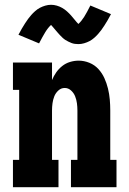

<svg xmlns="http://www.w3.org/2000/svg" viewBox="-20 -781 540 801"><path d="M34 0V-114H60V-406H34V-520H197V-447Q204 -464 214.5 -479Q225 -494 239.5 -505.5Q254 -517 272 -522.5Q290 -528 308 -528Q331 -528 353 -519Q375 -510 390.5 -493Q406 -476 415.5 -455Q425 -434 430.5 -411.5Q436 -389 438 -366Q440 -343 440 -320V-114H466V0H276V-114H303V-320Q303 -335 301 -350Q299 -365 293.5 -379Q288 -393 276.5 -403.5Q265 -414 250 -414Q235 -414 223.5 -403.5Q212 -393 206.5 -379Q201 -365 199 -350Q197 -335 197 -320V-114H224V0ZM307 -597Q300 -597 292.5 -598Q285 -599 278.5 -601.5Q272 -604 265 -607.5Q258 -611 252.5 -614.5Q247 -618 241 -623.5Q235 -629 230 -634.5Q225 -640 221 -644.5Q217 -649 211.5 -655.5Q206 -662 201 -668Q196 -674 193 -677Q180 -665 169 -647Q158 -629 143 -600L57 -636Q64 -650 71 -661.5Q78 -673 84.5 -683.5Q91 -694 97.5 -702.5Q104 -711 110.5 -718.5Q117 -726 126.5 -734.5Q136 -743 146.5 -748.5Q157 -754 169 -757.5Q181 -761 193 -761Q205 -761 217 -757.5Q229 -754 239.5 -748Q250 -742 259.5 -733.5Q269 -725 276.5 -716.5Q284 -708 292 -698Q300 -688 307 -681Q320 -693 331 -710.5Q342 -728 357 -758L443 -722Q436 -708 429 -696.5Q422 -685 415.5 -674.5Q409 -664 402.5 -655.5Q396 -647 389.5 -639.5Q383 -632 373.5 -623.5Q364 -615 353.5 -609.5Q343 -604 331 -600.5Q319 -597 307 -597Z"/></svg>

Font: Iosevka Curly Slab Heavy
Style: Regular
Weight: 900
Monospace: yes
Designer: Belleve Invis
Foundry: Belleve Invis
Version: Version 22.1.2; ttfautohint (v1.8.4)